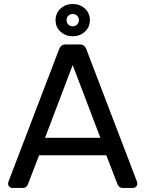

<svg xmlns="http://www.w3.org/2000/svg" viewBox="-20 -917 710 937"><path d="M39.9 0Q31.7 0 25.6 -6.1Q19.5 -12.2 19.5 -20.4Q19.5 -25.2 21.3 -30.6L268.7 -677.6Q272.5 -687.8 279.8 -693.9Q287.2 -700 300.7 -700H369Q382.5 -700 389.8 -693.9Q397.2 -687.8 401 -677.6L648.4 -30.6Q650.2 -25.2 650.2 -20.4Q650.2 -12.2 644.1 -6.1Q638 0 629.8 0H578.9Q567.2 0 561.5 -6.1Q555.9 -12.1 553.7 -16.9L498.8 -159.3H170.9L116 -16.9Q114.6 -12.1 108.7 -6.1Q102.7 0 90.8 0ZM199.9 -244.6H469.8L334.7 -599.6ZM335 -740Q300.4 -740 275.8 -762.1Q251.2 -784.2 251.2 -818.7Q251.2 -853.2 275.8 -875.4Q300.4 -897.5 334.9 -897.5Q369.4 -897.5 394.1 -875.4Q418.7 -853.2 418.7 -818.7Q418.7 -784.2 394.1 -762.1Q369.5 -740 335 -740ZM334.9 -788.7Q347.9 -788.7 356.4 -797.2Q364.9 -805.7 364.9 -818.7Q364.9 -831.7 356.4 -840.2Q347.9 -848.7 334.9 -848.7Q321.9 -848.7 313.4 -840.2Q304.9 -831.7 304.9 -818.7Q304.9 -805.7 313.4 -797.2Q321.9 -788.7 334.9 -788.7Z"/></svg>

Font: Rubik Light
Style: Regular
Weight: 300
Designer: Hubert and Fischer
Foundry: Hubert and Fischer
Version: Version 2.300;gftools[0.9.30]